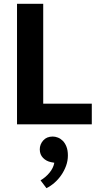

<svg xmlns="http://www.w3.org/2000/svg" viewBox="-20 -650 508 1004"><path d="M69 -630H206V-108H460V0H69ZM247 198Q222 193 205 175.5Q188 158 188 131Q188 105 206 84.5Q224 64 256 64Q269 64 283 69.5Q297 75 308.5 86.5Q320 98 327.5 117Q335 136 335 163Q335 191 325.5 217Q316 243 300.5 265.5Q285 288 265 305.5Q245 323 223 334L192 293Q218 278 238.5 253.5Q259 229 264 201Z"/></svg>

Font: Mukta
Style: Bold
Weight: 700
Designer: Girish Dalvi and Yashodeep Gholap
Foundry: Ek Type
Version: Version 2.538;PS 1.002;hotconv 16.6.51;makeotf.lib2.5.65220;